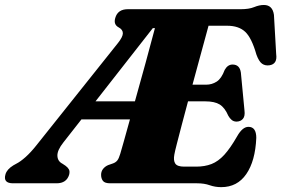

<svg xmlns="http://www.w3.org/2000/svg" viewBox="-70 -737 1131 772"><path d="M722.5 0H373.5Q351 0 343.8 -9.8Q336.5 -19.5 336.5 -34Q336.5 -47.5 344.2 -57.5Q352 -67.5 364.5 -73L384.5 -80Q395.5 -84 401.8 -92Q408 -100 413.5 -118.5Q417 -130 427.5 -167.2Q438 -204.5 452.5 -257H257.5L185 -164.5Q160 -133 160.8 -110.8Q161.5 -88.5 181.5 -78.5L193.5 -70.5Q202.5 -64 207 -56Q211.5 -48 208 -34.5Q197.5 0 157.5 0H-17.5Q-58.5 0 -48 -36Q-42.5 -56 -16.5 -72L-4 -79Q12 -87 32.8 -105.5Q53.5 -124 75 -151L403.5 -563Q424 -588.5 424 -603.2Q424 -618 407 -627Q385.5 -638.5 393.5 -665Q403.5 -700 444 -700H898Q931.5 -700 952 -708.5Q972.5 -717 991 -717Q1026 -717 1031.5 -677L1040.5 -519Q1046 -479.5 1013.5 -474.5Q996 -472 983.5 -481Q971 -490 961 -517.5Q942 -584.5 916 -609Q890 -633.5 843.5 -633.5H768.5Q764.5 -619 754.8 -583.2Q745 -547.5 731.8 -498.8Q718.5 -450 704 -396.5H759Q782 -396.5 801.2 -408.8Q820.5 -421 833.5 -456Q845.5 -477.5 865 -477.5Q894 -477.5 898.5 -445L913 -293Q916 -270 906.8 -259.2Q897.5 -248.5 881.5 -248Q869.5 -248 861.5 -254.8Q853.5 -261.5 848 -271.5Q834 -304 813.5 -316.8Q793 -329.5 755 -329.5H686Q672.5 -280 661 -235.5Q649.5 -191 641.2 -159.2Q633 -127.5 631 -115.5Q626.5 -91.5 634.8 -79.2Q643 -67 670.5 -67H718.5Q753.5 -67 780.5 -77.5Q807.5 -88 831.8 -114.5Q856 -141 883.5 -189Q905 -227 929 -227Q960.5 -227 960.5 -182.5Q956.5 -89.5 920.2 -37Q884 15.5 819.5 15.5Q795 15.5 773.2 7.8Q751.5 0 722.5 0ZM544.5 -624 314 -329.5H472.5Q493.5 -404 515.2 -483.5Q537 -563 553 -624Z"/></svg>

Font: Fraunces 72pt Soft Black
Style: Italic
Weight: 900
Italic angle: -16°
Version: Version 1.000;[b76b70a41]